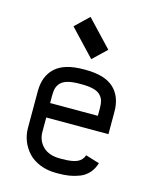

<svg xmlns="http://www.w3.org/2000/svg" viewBox="-117 -848 758 939"><g transform="rotate(15 262.5 -378.5)"><path d="M349.1 -635.7 280.3 -569.8 154.8 -702.6 223.6 -768.6ZM383.3 -310.5V-351.1Q383.3 -372.6 378.7 -387.5Q374 -402.3 361.8 -414.6Q349.6 -426.8 326.2 -432.9Q302.7 -439 267.6 -439H257.8Q222.2 -439 198.7 -432.9Q175.3 -426.8 163.1 -414.6Q150.9 -402.3 146.2 -387.5Q141.6 -372.6 141.6 -351.1V-310.5ZM141.6 -237.3V-164.6Q141.6 -120.6 171.6 -90.8Q201.7 -61 257.8 -61H267.6Q321.8 -61 346.2 -73Q370.6 -85 377.9 -109.4L448.2 -87.9Q439 -57.1 419.9 -36.4Q400.9 -15.6 374.8 -5.6Q348.6 4.4 323.5 8.3Q298.3 12.2 267.6 12.2H257.8Q212.9 12.2 176 -2.7Q139.2 -17.6 116.2 -42.5Q93.3 -67.4 80.8 -98.9Q68.4 -130.4 68.4 -164.6V-351.1Q68.4 -427.2 114.3 -469.7Q160.2 -512.2 257.8 -512.2H267.6Q365.2 -512.2 410.9 -469.7Q456.5 -427.2 456.5 -351.1V-237.3Z"/></g></svg>

Font: Anka/Coder Condensed
Style: Regular
Weight: 400
Width: 4
Monospace: yes
Version: Version 1.100